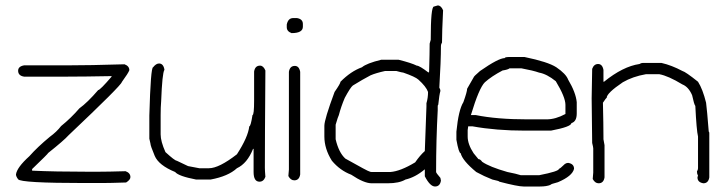

<svg xmlns="http://www.w3.org/2000/svg" viewBox="-20 -680 2628 698"><path d="M432.6 -446.3Q450.2 -439.9 450.2 -424.8Q446.8 -414.6 422.9 -381.8Q421.4 -370.1 229.5 -188.5Q212.4 -169.4 155.3 -124Q155.3 -121.6 96.7 -65.4V-59.6Q179.7 -55.7 299.8 -55.7H336.9Q372.6 -55.7 436.5 -57.6Q454.1 -51.3 454.1 -36.1Q454.1 -26.4 438.5 -16.6Q378.9 -14.6 350.6 -14.6H288.1Q54.7 -14.6 45.9 -28.3Q38.1 -38.6 38.1 -45.9Q41.5 -71.3 86.9 -112.3Q116.2 -145.5 161.1 -182.6Q186 -200.7 202.1 -221.7Q237.8 -250.5 268.6 -286.1Q297.9 -307.1 336.9 -352.5Q343.8 -352.5 385.7 -401.4V-403.3Q284.2 -401.4 225.6 -401.4H67.4Q45.9 -404.8 45.9 -422.9Q45.9 -438.5 67.4 -442.4H221.7Q306.2 -442.4 432.6 -446.3Z M558.1 -449.2Q573.7 -449.2 577.6 -427.7V-425.8Q569.8 -414.1 565.9 -312.5Q564 -290.5 564 -261.7V-191.4Q564 -166 581.5 -127Q615.7 -95.7 622.6 -95.7L663.6 -76.2L704.6 -68.4H739.7Q775.9 -68.4 841.3 -119.1Q881.8 -181.6 886.2 -220.7Q891.6 -220.7 897.9 -261.7Q903.8 -261.7 903.8 -314.5V-419.9Q907.2 -441.4 925.3 -441.4Q937.5 -441.4 944.8 -423.8Q942.9 -175.8 942.9 -70.3Q942.9 -60.1 944.8 -37.1Q938.5 -19.5 923.3 -19.5Q901.9 -19.5 901.9 -54.7V-138.7H899.9Q878.9 -85.9 841.3 -68.4Q809.6 -39.1 745.6 -27.3H692.9Q628.9 -39.6 616.7 -54.7Q557.1 -79.1 542.5 -113.3Q526.9 -150.4 526.9 -158.2L522.9 -175.8V-259.8Q527.8 -435.5 536.6 -435.5Q547.4 -449.2 558.1 -449.2Z M1045.9 -614.3H1059.6Q1081.1 -610.8 1081.1 -592.8V-583Q1081.1 -559.6 1040 -559.6Q1022.5 -565.9 1022.5 -581.1V-590.8Q1027.3 -614.3 1045.9 -614.3ZM1051.8 -440.4Q1067.4 -440.4 1071.3 -418.9V-45.9Q1067.9 -24.4 1049.8 -24.4Q1036.6 -24.4 1028.3 -40L1030.3 -63.5V-418.9Q1033.7 -440.4 1051.8 -440.4Z M1571.3 -660.2Q1583.5 -660.2 1590.8 -642.6Q1586.9 -564.9 1586.9 -525.4Q1583 -519 1583 -513.7Q1583 -458.5 1577.1 -361.3Q1581.1 -355 1581.1 -349.6Q1577.1 -336.9 1573.2 -298.8Q1571.3 -298.8 1571.3 -293V-279.3Q1565.4 -170.9 1565.4 -54.7Q1565.4 -51.3 1581.1 -33.2L1583 -23.4Q1579.6 -2 1561.5 -2Q1543.5 -2 1524.4 -39.1V-64.5Q1489.3 -35.2 1454.1 -27.3Q1431.2 -13.7 1389.6 -13.7H1331.1Q1303.2 -13.7 1256.8 -44.9Q1216.3 -60.1 1186.5 -95.7Q1159.2 -139.2 1159.2 -183.6V-222.7Q1159.2 -245.6 1196.3 -345.7Q1217.8 -376.5 1217.8 -382.8Q1255.4 -420.9 1295.9 -435.5Q1312.5 -449.7 1366.2 -462.9H1428.7Q1475.6 -451.2 1495.1 -441.4Q1504.9 -441.4 1538.1 -416L1540 -419.9Q1542 -490.2 1542 -521.5Q1542 -522.5 1545.9 -535.2Q1545.9 -656.2 1557.6 -656.2ZM1200.2 -226.6V-173.8Q1211.4 -125.5 1235.4 -103.5Q1318.8 -56.6 1323.2 -56.6Q1326.7 -54.7 1331.1 -54.7H1399.4Q1436 -57.6 1489.3 -89.8Q1506.8 -115.2 1524.4 -130.9Q1530.3 -283.2 1530.3 -293V-304.7Q1536.1 -324.2 1536.1 -345.7Q1529.3 -365.2 1501 -390.6Q1489.7 -400.9 1446.3 -416Q1442.4 -416 1420.9 -421.9H1379.9Q1346.7 -414.6 1327.1 -406.2Q1298.3 -391.1 1262.7 -369.1Q1253.9 -362.3 1233.4 -324.2Q1219.7 -292 1211.9 -261.7Q1209 -256.8 1200.2 -226.6Z M1828.6 -472.7H1887.2Q1972.2 -455.1 2002.4 -435.5Q2037.6 -411.6 2045.4 -390.6Q2073.2 -343.8 2076.7 -308.6V-267.6Q2076.7 -237.8 2057.1 -232.4Q2057.1 -219.2 1982.9 -205.1H1889.2Q1783.7 -205.1 1697.8 -220.7H1682.1L1680.2 -207V-183.6Q1680.2 -155.8 1701.7 -123L1719.2 -101.6Q1726.1 -101.6 1732.9 -91.8Q1759.8 -73.2 1824.7 -54.7Q1857.4 -48.3 1873.5 -43H1939.9Q2012.2 -57.1 2012.2 -66.4Q2015.6 -66.4 2033.7 -84Q2040 -87.9 2045.4 -87.9Q2066.9 -84.5 2066.9 -66.4Q2061 -40 2008.3 -17.6Q1981 -10.7 1981 -7.8Q1966.3 -2 1943.8 -2H1883.3Q1862.3 -2 1795.4 -19.5Q1795.4 -22 1770 -27.3Q1739.7 -39.1 1711.4 -54.7Q1661.1 -96.2 1654.8 -123Q1647.9 -123 1639.2 -171.9V-201.2Q1647 -280.8 1664.6 -308.6Q1678.2 -346.7 1678.2 -357.4L1701.7 -398.4Q1701.7 -401.9 1725.1 -421.9Q1792.5 -468.8 1814.9 -468.8Q1814.9 -472.2 1828.6 -472.7ZM1691.9 -261.7H1709.5Q1786.1 -246.1 1897 -246.1H1967.3Q1999.5 -246.1 2035.6 -265.6V-298.8Q2035.6 -326.7 2000.5 -384.8Q1967.8 -411.1 1939.9 -416Q1918 -423.8 1875.5 -431.6H1832.5Q1826.7 -426.8 1807.1 -423.8Q1767.1 -402.8 1742.7 -380.9Q1721.7 -360.4 1691.9 -261.7Z M2316.4 -451.2H2384.8Q2421.4 -442.9 2460.9 -421.9Q2471.7 -419.4 2517.6 -382.8Q2534.7 -356 2546.9 -306.6Q2550.3 -281.2 2556.6 -201.2Q2558.6 -201.2 2558.6 -195.3V-35.2Q2555.2 -13.7 2537.1 -13.7Q2515.6 -17.1 2515.6 -35.2Q2515.6 -37.1 2517.6 -41Q2513.7 -48.3 2513.7 -56.6Q2517.6 -63 2517.6 -68.4V-183.6Q2512.2 -205.6 2507.8 -294.9Q2503.4 -299.8 2496.1 -334Q2482.9 -364.3 2460.9 -373Q2409.2 -404.3 2377 -410.2H2328.1Q2280.3 -401.9 2244.1 -380.9Q2185.5 -341.3 2185.5 -324.2Q2183.6 -324.2 2171.9 -306.6Q2173.8 -225.6 2173.8 -181.6V-173.8Q2173.8 -171.4 2177.7 -152.3V-35.2Q2174.3 -13.7 2156.2 -13.7Q2143.1 -13.7 2134.8 -29.3L2136.7 -52.7V-140.6Q2136.7 -144.5 2132.8 -160.2Q2132.8 -204.6 2130.9 -322.3Q2132.8 -399.9 2132.8 -429.7Q2139.2 -447.3 2154.3 -447.3Q2169.9 -447.3 2173.8 -425.8V-382.8H2175.8Q2244.6 -438.5 2304.7 -447.3Q2311 -451.2 2316.4 -451.2Z"/></svg>

Font: CEF Fonts CJK
Style: Regular
Weight: 400
Designer: PartyBoss (派对大魔王)
Version: Release 2.25